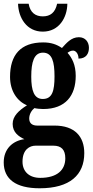

<svg xmlns="http://www.w3.org/2000/svg" viewBox="-21 -776 499 1032"><path d="M209 -606C296 -606 340 -681 341 -756H286C276 -708 249 -688 209 -688C170 -688 141 -708 133 -756H76C78 -681 122 -606 209 -606ZM192 236C355 236 432 164 432 47C432 -41 382 -101 272 -101H179C154 -101 136 -112 136 -139C136 -164 151 -185 164 -195C174 -192 199 -190 211 -190C332 -190 386 -263 386 -368C386 -428 366 -465 342 -492C350 -498 359 -504 372 -504C385 -504 401 -489 401 -461C442 -461 457 -488 457 -519C457 -550 438 -576 403 -576C361 -576 335 -543 312 -518C284 -537 254 -548 211 -548C89 -548 33 -480 33 -363C33 -287 71 -232 124 -210C80 -182 47 -152 47 -110C47 -64 80 -42 110 -28C46 -19 -1 25 -1 97C-1 186 63 236 192 236ZM209 -244C162 -244 147 -289 147 -364C147 -443 162 -493 210 -493C259 -493 272 -445 272 -365C272 -288 260 -244 209 -244ZM195 180C137 180 100 147 100 93C100 27 139 7 170 7H266C309 7 330 29 330 75C330 137 287 180 195 180Z"/></svg>

Font: Noto Serif Bengali ExtraCondensed
Style: Regular
Weight: 400
Width: 2
Designer: Juan Bruce, Universal Thirst, Indian Type Foundry and the Monotype Design Team.
Foundry: Monotype Imaging Inc.
Version: Version 2.003